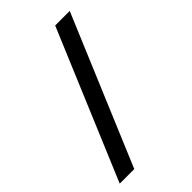

<svg xmlns="http://www.w3.org/2000/svg" viewBox="-234 -774 956 956"><g transform="rotate(-45 244.0 -296.0)"><path d="M348.5 -688H451L121.5 96H19Z"/></g></svg>

Font: League Spartan Thin SemiBold
Style: Regular
Weight: 600
Version: Version 2.002